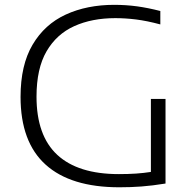

<svg xmlns="http://www.w3.org/2000/svg" viewBox="-20 -769 801 794"><path d="M473.5 5.5Q272.5 5.5 168.8 -88Q65 -181.5 65 -368.5Q65 -500 114.8 -584.2Q164.5 -668.5 252 -708.8Q339.5 -749 452.5 -749Q501 -749 546.8 -742.8Q592.5 -736.5 643 -723.5V-668Q587 -683 542.5 -688.5Q498 -694 457 -694Q360.5 -694 287.2 -661Q214 -628 172.5 -556.8Q131 -485.5 131 -369.5Q131 -208 217 -128.5Q303 -49 471.5 -49Q510 -49 542.8 -51.2Q575.5 -53.5 604 -58V-360H664.5V-10Q608.5 -1 565 2.2Q521.5 5.5 473.5 5.5Z"/></svg>

Font: Encode Sans Expanded Expanded Light
Style: Regular
Weight: 300
Width: 7
Designer: Multiple Designers
Foundry: Impallari Type
Version: Version 3.000; ttfautohint (v1.8.3) -l 8 -r 50 -G 200 -x 14 